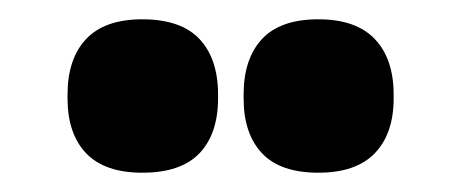

<svg xmlns="http://www.w3.org/2000/svg" viewBox="-20 -710 478 199"><path d="M127.5 -531Q88.5 -531 69.2 -551.2Q50 -571.5 50 -608V-612Q50 -649 69.2 -669.5Q88.5 -690 127.5 -690Q167.5 -690 186.8 -669.5Q206 -649 206 -612V-608Q206 -571.5 186.8 -551.2Q167.5 -531 127.5 -531ZM310 -531Q270.5 -531 251.5 -551.2Q232.5 -571.5 232.5 -608V-612Q232.5 -649 251.5 -669.5Q270.5 -690 310 -690Q349 -690 368.5 -669.5Q388 -649 388 -612V-608Q388 -571.5 368.5 -551.2Q349 -531 310 -531Z"/></svg>

Font: Anek Kannada ExtraBold
Style: Regular
Weight: 800
Version: Version 1.003